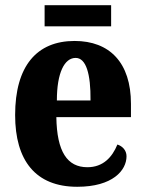

<svg xmlns="http://www.w3.org/2000/svg" viewBox="-20 -706 556 736"><path d="M151 -605H406V-686H151ZM276 10C412 10 465 -53 465 -107C465 -130 449 -146 430 -152C410 -103 375 -65 315 -65C238 -65 198 -124 196 -257H482V-308C482 -466 400 -549 266 -549C121 -549 38 -453 38 -265C38 -91 116 10 276 10ZM327 -321H198C198 -427 227 -484 270 -484C310 -484 328 -423 327 -321Z"/></svg>

Font: Noto Serif Sinhala Condensed ExtraBold
Style: Regular
Weight: 800
Width: 3
Designer: Jelle Bosma - Monotype Design Team
Foundry: Monotype Imaging Inc.
Version: Version 2.007